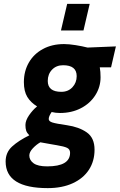

<svg xmlns="http://www.w3.org/2000/svg" viewBox="-20 -739 617 989"><path d="M9 93Q9 46 42.5 15.5Q76 -15 131 -42Q119 -54 115 -65.5Q111 -77 111 -95Q111 -118 129.5 -145Q148 -172 171 -191Q138 -211 120.5 -240Q103 -269 103 -316Q103 -372 128.5 -416.5Q154 -461 201 -486.5Q248 -512 310 -512Q335 -512 369.5 -506.5Q404 -501 431 -494L577 -500L552 -392H494Q498 -370 498 -341Q498 -291 471 -248.5Q444 -206 396.5 -181.5Q349 -157 289 -157Q266 -157 246 -162Q231 -140 231 -126Q231 -114 250 -108Q269 -102 325 -94Q387 -85 427 -57Q467 -29 467 32Q467 91 438 135.5Q409 180 354.5 205Q300 230 226 230Q9 230 9 93ZM375 -347Q375 -403 305 -403Q270 -403 248 -380Q226 -357 226 -322Q226 -266 296 -266Q331 -266 353 -289.5Q375 -313 375 -347ZM341 48Q341 30 325.5 22.5Q310 15 273 9L244 4Q196 -4 188 -6Q168 5 149.5 24.5Q131 44 131 62Q131 86 153 102Q175 118 223 118Q341 118 341 48ZM326 -719H442L410 -582H294Z"/></svg>

Font: Cairo
Style: Bold Italic
Weight: 700
Italic angle: -13°
Designer: Mohamed Gaber, Accademia di Belle Arti di Urbino and others
Foundry: Kief Type Foundry, Accademia di Belle Arti di Urbino and others
Version: Version 3.011